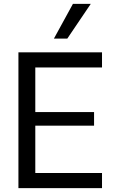

<svg xmlns="http://www.w3.org/2000/svg" viewBox="-20 -970 609 990"><path d="M75 -700H506V-622H162V-392H465V-322H162V-78H506V0H75ZM258 -771 356 -950H448L327 -771Z"/></svg>

Font: Lopes Sans
Style: Regular
Weight: 400
Designer: Gabriel Lam, Diego Maldonado
Foundry: TypeRant, Foresti Design
Version: Version 4.000